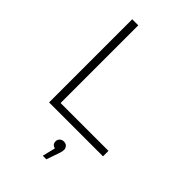

<svg xmlns="http://www.w3.org/2000/svg" viewBox="-279 -796 1143 1143"><g transform="rotate(45 292.5 -224.5)"><path d="M122 0V-700H173V-46H576V0ZM320 251 340 169Q313 163 313 136Q313 122 323 112Q333 102 349 102Q366 102 375.5 112.5Q385 123 385 136Q385 153 376 176L350 251Z"/></g></svg>

Font: Montserrat Light
Style: Regular
Weight: 300
Designer: Julieta Ulanovsky
Foundry: Julieta Ulanovsky
Version: Version 9.000; ttfautohint (v1.8.4.7-5d5b)